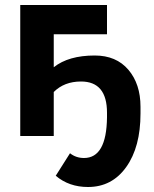

<svg xmlns="http://www.w3.org/2000/svg" viewBox="-20 -544 614 768"><path d="M359 -322Q445 -322 493.5 -265Q542 -208 542 -117V-90Q542 44 485 124Q428 204 332 204Q256 204 203 159L260 69Q284 88 316 88Q406 88 408 -74V-93Q408 -218 304 -218Q237 -218 195 -176V0H61V-524H408V-407H195V-275Q254 -322 359 -322Z"/></svg>

Font: Raleway-v4020
Style: Bold
Weight: 700
Designer: Matt McInerney, Pablo Impallari, Rodrigo Fuenzalida
Foundry: Matt McInerney, Pablo Impallari, Rodrigo Fuenzalida
Version: Version 4.020;PS 004.020;hotconv 1.0.88;makeotf.lib2.5.64775